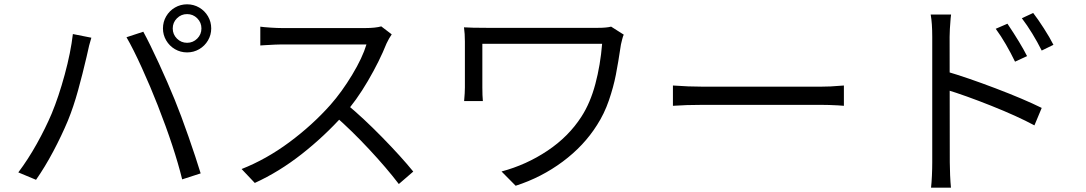

<svg xmlns="http://www.w3.org/2000/svg" viewBox="-20 -828 5040 891"><path d="M848.2 -629.4Q875.8 -629.4 895.3 -648.9Q914.8 -668.4 914.8 -696Q914.8 -723.6 895.3 -743.1Q875.8 -762.6 848.2 -762.6Q820.6 -762.6 801.1 -743.1Q781.6 -723.6 781.6 -696Q781.6 -668.4 801.1 -648.9Q820.6 -629.4 848.2 -629.4ZM848.2 -808Q878.8 -808 904.5 -793Q930.2 -778 945.2 -752.3Q960.2 -726.6 960.2 -696Q960.2 -666.2 945.2 -640.5Q930.2 -614.8 904.5 -599.8Q878.8 -584.8 848.2 -584.8Q817.6 -584.8 791.9 -599.8Q766.2 -614.8 751.2 -640.5Q736.2 -666.2 736.2 -696Q736.2 -726.6 751.2 -752.3Q766.2 -778 791.9 -793Q817.6 -808 848.2 -808ZM318.2 -670 404 -653Q398.4 -635.4 393.7 -617Q389 -598.6 385.8 -582L381.8 -564.4Q363.4 -485.2 342.2 -408.4Q321 -331.6 295 -268Q265.8 -198.2 227.2 -125.5Q188.6 -52.8 147.2 6.4L65 -28Q110.2 -88 150.6 -160.4Q191 -232.8 219.6 -300.2Q252.2 -378.4 280.3 -481.7Q308.4 -585 318.2 -670ZM567 -655.2 645 -680.8Q675.2 -625.4 717 -534.6Q758.8 -443.8 790.8 -365.2Q819.8 -294.4 854.6 -194.6Q889.4 -94.8 911.2 -23.4L825.4 4.4Q789.8 -140.8 712 -339.2Q679.2 -423.2 638.6 -512.6Q598 -602 567 -655.2Z M1773.6 -626Q1741.4 -545 1687.3 -452.4Q1633.2 -359.8 1574.6 -295Q1485.4 -195.6 1380.4 -113.1Q1275.4 -30.6 1162.4 21L1101.2 -43.6Q1216 -88.8 1323 -168.2Q1430 -247.6 1513.4 -341.4Q1566.2 -401.2 1614.2 -480.7Q1662.2 -560.2 1680.6 -621.8H1288Q1265.4 -621.8 1205.8 -618.2L1188 -617V-704.2Q1203.2 -702 1234.9 -699.9Q1266.6 -697.8 1288 -697.8H1675.6Q1698 -697.8 1717.8 -699.9Q1737.6 -702 1749.2 -705.6L1797.8 -668.6Q1792 -660.4 1785.2 -648.5Q1778.4 -636.6 1773.6 -626ZM1897.8 -31.8 1830.8 26Q1774.4 -48 1693 -135.3Q1611.6 -222.6 1532.6 -291.6L1587.6 -345.4Q1665 -281.4 1753.4 -191.1Q1841.8 -100.8 1897.8 -31.8Z M2861.6 -621.8Q2849 -537.2 2837.9 -480.5Q2826.8 -423.8 2805.6 -362Q2784.4 -300.2 2750.6 -247.8Q2690.2 -151.6 2591.4 -78Q2492.6 -4.4 2373 34L2307.4 -32.2Q2422.2 -62.8 2520.7 -128.6Q2619.2 -194.4 2678.8 -287.6Q2719.4 -350.4 2742.8 -438.2Q2766.2 -526 2774.2 -624.6H2218.4V-422.2Q2218.4 -383.6 2220.8 -359H2133.8Q2137.4 -398.2 2137.4 -422.2V-635.4Q2137.4 -671.6 2133.2 -701.2Q2166.8 -698.8 2239.4 -698.8H2755Q2794.6 -698.8 2816 -704.4L2874.6 -667.2Q2871.2 -660.8 2867.5 -646.2Q2863.8 -631.6 2861.6 -621.8Z M3240.6 -425.8H3789.2Q3834.4 -425.8 3878.8 -430L3896.2 -431.2V-337L3869.2 -339Q3826.4 -341.4 3790 -341.4H3240.6Q3164 -341.4 3102.8 -337V-431.2Q3175.8 -425.8 3240.6 -425.8Z M4746.2 -567.6 4690.4 -541.8Q4671 -582 4648 -621.8Q4625 -661.6 4600.8 -694.4L4655.2 -718Q4716.6 -626.4 4746.2 -567.6ZM4868.6 -620 4814.2 -593.4Q4794 -633.6 4770.4 -672.2Q4746.8 -710.8 4722 -743.4L4774.6 -767.8Q4796.2 -740 4824.1 -696.6Q4852 -653.2 4868.6 -620ZM4306.2 -656.8Q4306.2 -720.2 4299 -760.4H4393.6L4391.6 -743.6Q4386.8 -687.2 4386.8 -656.8L4387.6 -74.6Q4387.6 -49 4389.1 -15Q4390.6 19 4393 42.8H4300.6Q4303.2 20.4 4304.7 -12.8Q4306.2 -46 4306.2 -74.6ZM4814.2 -327.2 4780.4 -246.2Q4700 -289.4 4579.7 -337.3Q4459.4 -385.2 4370 -412.4V-497Q4470 -467.6 4600.4 -418Q4730.8 -368.4 4814.2 -327.2Z"/></svg>

Font: 寒蝉端黑体 Light
Style: Regular
Weight: 300
Designer: ChillDuanSans {Warren2060}; 
Source Han Sans {Ryoko NISHIZUKA 西塚涼子 (kana, bopomofo & ideographs); Paul D. Hunt (Latin, G
Foundry: ChillType&Adobe
Version: Version 1.300;Glyphs 3.3 (3306)